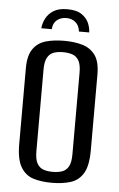

<svg xmlns="http://www.w3.org/2000/svg" viewBox="-53 -773 511 823"><g transform="rotate(5 202.0 -361.5)"><path d="M203 -735Q244 -735 266 -719.5Q288 -704 296.5 -683Q305 -662 305 -644H261Q258 -670 242 -683.5Q226 -697 203 -697Q179 -697 162.5 -684Q146 -671 144 -644H99Q101 -666 111.5 -686.5Q122 -707 144 -721Q166 -735 203 -735ZM201 12Q156 12 122 1.5Q88 -9 68 -42Q48 -75 48 -141V-467Q48 -522 68 -550.5Q88 -579 122.5 -589Q157 -599 202 -599Q247 -599 281.5 -588.5Q316 -578 336 -550Q356 -522 356 -467V-141Q356 -74 336 -41.5Q316 -9 281 1.5Q246 12 201 12ZM201 -35Q224 -35 241.5 -41Q259 -47 269 -64.5Q279 -82 279 -117V-469Q279 -503 269 -520.5Q259 -538 241.5 -544Q224 -550 201 -550Q178 -550 161 -544Q144 -538 134 -520.5Q124 -503 124 -469V-117Q124 -82 134 -64.5Q144 -47 161 -41Q178 -35 201 -35Z"/></g></svg>

Font: Alumni Sans Medium
Style: Regular
Weight: 500
Designer: Robert E. Leuschke
Foundry: Robert E. Leuschke
Version: Version 1.018